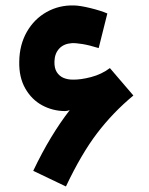

<svg xmlns="http://www.w3.org/2000/svg" viewBox="-20 -664 539 694"><path d="M242.6 -376.2Q224.5 -376.2 209.5 -382.5Q194.5 -388.9 185.2 -403.4Q176 -417.9 176.8 -442Q177.7 -470.9 194.2 -488.5Q210.7 -506.1 239.7 -508Q253 -508.8 278 -504.8Q303 -500.7 336.7 -490.2L368 -615.3Q345.1 -625.3 307 -634.7Q268.8 -644 247.6 -644.3Q194 -645.9 148.8 -620.7Q103.7 -595.5 77 -548.8Q50.4 -502.2 49.6 -441.7Q48.3 -384.7 71.4 -344.2Q94.5 -303.8 132.4 -283.4Q170.4 -262.9 214.3 -262.5Q223.4 -262.5 232.1 -266Q197.5 -221.4 164.7 -167.2Q131.9 -113.1 100.1 -46.5L218.3 10Q274.1 -107.8 331.2 -182.7Q388.3 -257.6 462.1 -318.8L377.2 -417.9Q347.4 -395.4 309.1 -385.4Q270.8 -375.4 242.6 -376.2Z"/></svg>

Font: Arad-FD-VF Thin
Style: Regular
Weight: 100
Designer: Mohammad Darvishi
Version: Version 1.010;September 21, 2024;FontCreator 15.0.0.2992 64-